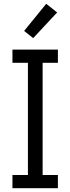

<svg xmlns="http://www.w3.org/2000/svg" viewBox="-20 -998 373 1018"><path d="M287 0H46V-70H128V-665H46V-735H287V-665H206V-70H287ZM156 -796 108 -834 225 -978 283 -932Z"/></svg>

Font: Huly
Style: Regular
Weight: 400
Designer: Belleve Invis
Foundry: Belleve Invis
Version: Version 33.2.5; ttfautohint (v1.8.4)